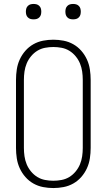

<svg xmlns="http://www.w3.org/2000/svg" viewBox="-20 -944 540 972"><path d="M250 8Q224 8 198 3Q172 -2 149 -15Q126 -28 108.5 -48Q91 -68 80 -92Q69 -116 65 -142.5Q61 -169 61 -195V-540Q61 -566 65 -592.5Q69 -619 80 -643Q91 -667 108.5 -687Q126 -707 149 -720Q172 -733 198 -738Q224 -743 250 -743Q276 -743 302 -738Q328 -733 351 -720Q374 -707 391.5 -687Q409 -667 420 -643Q431 -619 435 -592.5Q439 -566 439 -540V-195Q439 -169 435 -142.5Q431 -116 420 -92Q409 -68 391.5 -48Q374 -28 351 -15Q328 -2 302 3Q276 8 250 8ZM250 -29Q271 -29 292 -33Q313 -37 331 -48Q349 -59 363 -76Q377 -93 385 -112.5Q393 -132 396 -153Q399 -174 399 -195V-540Q399 -561 396 -582Q393 -603 385 -622.5Q377 -642 363 -659Q349 -676 331 -687Q313 -698 292 -702Q271 -706 250 -706Q229 -706 208 -702Q187 -698 169 -687Q151 -676 137 -659Q123 -642 115 -622.5Q107 -603 104 -582Q101 -561 101 -540V-195Q101 -174 104 -153Q107 -132 115 -112.5Q123 -93 137 -76Q151 -59 169 -48Q187 -37 208 -33Q229 -29 250 -29ZM350 -846Q342 -846 334.5 -848Q327 -850 321 -856Q315 -862 313 -869.5Q311 -877 311 -885Q311 -893 313 -900.5Q315 -908 321 -914Q327 -920 334.5 -922Q342 -924 350 -924Q358 -924 365.5 -922Q373 -920 379 -914Q385 -908 387 -900.5Q389 -893 389 -885Q389 -877 387 -869.5Q385 -862 379 -856Q373 -850 365.5 -848Q358 -846 350 -846ZM150 -846Q142 -846 134.5 -848Q127 -850 121 -856Q115 -862 113 -869.5Q111 -877 111 -885Q111 -893 113 -900.5Q115 -908 121 -914Q127 -920 134.5 -922Q142 -924 150 -924Q158 -924 165.5 -922Q173 -920 179 -914Q185 -908 187 -900.5Q189 -893 189 -885Q189 -877 187 -869.5Q185 -862 179 -856Q173 -850 165.5 -848Q158 -846 150 -846Z"/></svg>

Font: Iosevka Extralight
Style: Regular
Weight: 200
Monospace: yes
Designer: Belleve Invis
Foundry: Belleve Invis
Version: Version 32.0.1; ttfautohint (v1.8.4)